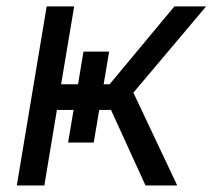

<svg xmlns="http://www.w3.org/2000/svg" viewBox="-20 -565 648 585"><path d="M31.2 0 122.2 -545.5H206L166.2 -308.2H217.7L234.4 -407.7H312.5L295.8 -308.2H313.9L511.4 -545.5H608L386.4 -282.7L519.9 0H423.3L318.2 -230.1H282.3L265.6 -130.7H187.5L204.2 -230.1H153.4L115.1 0Z"/></svg>

Font: Inter UI
Style: Italic
Weight: 400
Italic angle: -9.39999°
Designer: Rasmus Andersson
Foundry: rsms
Version: 3.2;8d6f07862